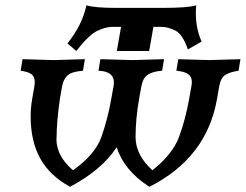

<svg xmlns="http://www.w3.org/2000/svg" viewBox="-20 -698 936 731"><path d="M548.8 13.2Q452.1 -48.8 424.3 -137.7Q368.2 -51.3 246.6 13.2Q168.5 -29.8 132.6 -95.7Q96.7 -161.6 96.7 -254.4Q96.7 -289.6 103 -324.2L110.8 -368.7Q112.3 -377.9 112.3 -385.7Q112.3 -405.8 100.1 -415.3Q87.9 -424.8 58.6 -428.7L65.9 -472.7L184.1 -469.2L303.2 -472.7L295.9 -428.7Q252.4 -425.3 236.8 -410.6Q221.2 -396 216.3 -368.7L208.5 -324.2Q195.8 -238.8 195.3 -171.4L194.8 -169.9Q194.8 -103.5 257.8 -49.8Q341.8 -108.9 366 -176.5Q390.1 -244.1 403.8 -322.8L412.1 -368.7Q413.6 -377.4 413.6 -384.8Q413.6 -426.3 355 -428.7L362.3 -472.7L482.9 -469.2L604.5 -472.7L597.2 -428.7Q562 -426.3 543 -413.8Q523.9 -401.4 518.1 -368.7L509.8 -323.2Q496.1 -244.1 496.1 -176.3Q496.1 -108.4 560.1 -49.8Q636.7 -109.9 661.4 -176Q686 -242.2 700.2 -321.8L708.5 -368.7Q710.4 -378.4 710.4 -386.2Q710.4 -405.3 696.5 -415.5Q682.6 -425.8 651.4 -428.7L658.7 -472.7L776.9 -469.2L895.5 -472.7L888.2 -428.7Q855.5 -423.8 837.9 -412.8Q820.3 -401.9 814.5 -368.7L806.2 -320.8Q766.6 -96.7 548.8 13.2ZM547.9 -503.9H424.8L440.9 -595.7H407.2Q383.3 -595.7 351.3 -581.1Q319.3 -566.4 270.5 -503.9L236.8 -532.7Q293 -602.5 309.1 -677.7Q340.8 -668 420.9 -668H600.6Q695.3 -668 727.1 -677.7Q725.6 -662.1 725.6 -647Q725.6 -589.4 747.6 -539.6L695.3 -509.8Q675.8 -567.4 647.7 -581.5Q619.6 -595.7 595.2 -595.7H564Z"/></svg>

Font: Kelvinch
Style: Bold Italic
Weight: 700
Italic angle: -10°
Designer: Paul James Miller
Foundry: High-Logic / Made with FontCreator
Version: Version 3.30 September 23, 2016